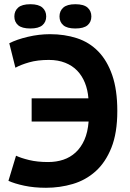

<svg xmlns="http://www.w3.org/2000/svg" viewBox="-20 -876 614 910"><path d="M20 0ZM130 -410H399Q396 -450 382.5 -483.5Q369 -517 346 -541Q323 -565 289 -578.5Q255 -592 212 -592Q158 -592 118 -580.5Q78 -569 53 -555L24 -671Q59 -689 112 -701.5Q165 -714 217 -714Q286 -714 344.5 -695Q403 -676 445.5 -632.5Q488 -589 512 -519.5Q536 -450 536 -350Q536 -246 508 -176Q480 -106 433 -64Q386 -22 325 -4Q264 14 198 14Q141 14 94.5 4Q48 -6 20 -19L56 -138Q79 -127 118 -117.5Q157 -108 208 -108Q247 -108 280 -119Q313 -130 338.5 -153.5Q364 -177 380 -213Q396 -249 400 -300H130ZM48 -798Q48 -824 66 -840Q84 -856 124 -856Q163 -856 181 -840Q199 -824 199 -798Q199 -772 181 -756.5Q163 -741 124 -741Q84 -741 66 -756.5Q48 -772 48 -798ZM262 -798Q262 -824 280 -840Q298 -856 337 -856Q377 -856 395 -840Q413 -824 413 -798Q413 -772 395 -756.5Q377 -741 337 -741Q298 -741 280 -756.5Q262 -772 262 -798Z"/></svg>

Font: PT Sans
Style: Bold
Weight: 700
Version: Version 2.003W OFL; ttfautohint (v1.6)